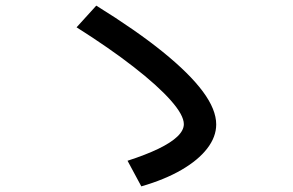

<svg xmlns="http://www.w3.org/2000/svg" viewBox="-20 -705 1040 682"><path d="M433 -134Q498 -155 542.5 -176.5Q587 -198 610 -220Q633 -242 633 -264Q633 -296 586.5 -348.5Q540 -401 454.5 -467.5Q369 -534 252 -608L322 -685Q464 -597 558.5 -520.5Q653 -444 700.5 -380Q748 -316 748 -263Q748 -219 716 -177.5Q684 -136 624.5 -101.5Q565 -67 482 -43Z"/></svg>

Font: M PLUS 2 Thin Medium
Style: Regular
Weight: 500
Version: Version 1.001